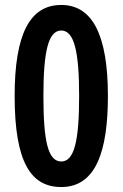

<svg xmlns="http://www.w3.org/2000/svg" viewBox="-20 -744 494 774"><path d="M415 -357C415 -602 353 -724 227 -724C100 -724 39 -606 39 -357C39 -87 106 10 227 10C367 10 415 -135 415 -357ZM155 -357C155 -534 174 -621 227 -621C280 -621 299 -533 299 -357C299 -178 280 -93 227 -93C173 -93 155 -177 155 -357Z"/></svg>

Font: Noto Sans Georgian ExtraCondensed SemiBold
Style: Regular
Weight: 600
Width: 2
Designer: Monotype Design Team, Akaki Razmadze
Foundry: Google LLC
Version: Version 2.005